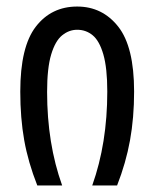

<svg xmlns="http://www.w3.org/2000/svg" viewBox="-20 -567 472 587"><path d="M94 0Q66 -71 54 -138.5Q42 -206 42 -287Q42 -424 89.5 -485.5Q137 -547 216 -547Q293 -547 341.5 -485.5Q390 -424 390 -287Q390 -207 377.5 -138Q365 -69 338 0H262Q308 -129 308 -287Q308 -359 296 -400.5Q284 -442 263.5 -459Q243 -476 216 -476Q191 -476 170 -459Q149 -442 136.5 -400.5Q124 -359 124 -286Q124 -128 170 0Z"/></svg>

Font: Noto Sans Georgian ExtraCondensed
Style: Regular
Weight: 400
Width: 2
Designer: Monotype Design Team, Akaki Razmadze
Foundry: Google LLC
Version: Version 2.005; ttfautohint (v1.8.4.7-5d5b)